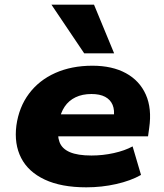

<svg xmlns="http://www.w3.org/2000/svg" viewBox="-20 -790 702 821"><path d="M349 11Q242 11 171.5 -22Q101 -55 70.5 -114.5Q40 -174 50 -253Q61 -332 104 -389.5Q147 -447 216.5 -478Q286 -509 375 -509Q460 -509 518.5 -477Q577 -445 603.5 -385.5Q630 -326 618 -243L613 -207H200L215 -301H485L466 -285Q471 -319 461.5 -341.5Q452 -364 429.5 -376Q407 -388 371 -388Q332 -388 303 -374Q274 -360 256.5 -334Q239 -308 233 -272L230 -253Q224 -211 234.5 -182.5Q245 -154 278.5 -139.5Q312 -125 371 -125Q420 -125 467 -135.5Q514 -146 547 -164L583 -42Q539 -17 477 -3Q415 11 349 11ZM340 -562 200 -770H382L468 -562Z"/></svg>

Font: Nunito Sans 10pt SemiExpanded Black
Style: Italic
Weight: 900
Width: 6
Italic angle: -9°
Designer: Vernon Adams
Foundry: Vernon Adams
Version: Version 3.101;gftools[0.9.27]